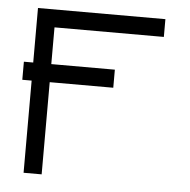

<svg xmlns="http://www.w3.org/2000/svg" viewBox="-44 -641 629 635"><g transform="rotate(5 270.0 -323.5)"><path d="M26 -386V-416H57V-597H480V-538H117V-416H328V-386V-356H117V-50H57V-356H26Z"/></g></svg>

Font: 3270 Nerd Font
Style: Regular
Weight: 400
Monospace: yes
Version: Version 3.0.1;Nerd Fonts 3.3.0